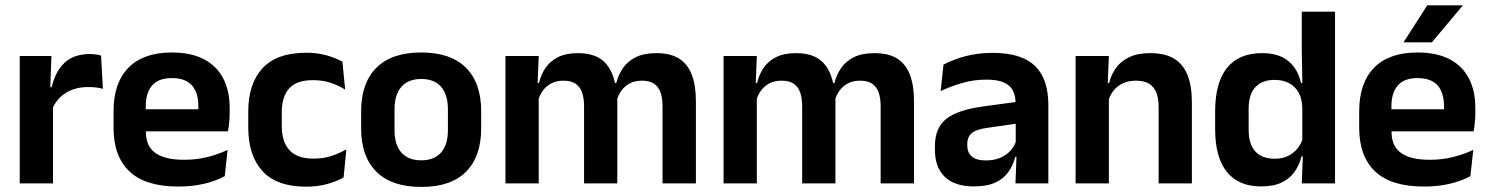

<svg xmlns="http://www.w3.org/2000/svg" viewBox="-20 -706 5733 739"><path d="M180.5 -285 148 -370.5H179Q192.5 -430 228 -464Q263.5 -498 326.5 -498Q339.5 -498 350 -496.2Q360.5 -494.5 369 -492L376 -364Q365 -367.5 350.5 -369.2Q336 -371 320 -371Q269 -371 233.2 -348.5Q197.5 -326 180.5 -285ZM56 0V-490.5H178L172.5 -340L184 -335.5V0Z M666 12Q540 12 478.5 -46Q417 -104 417 -214V-278Q417 -387 474.5 -445.5Q532 -504 641.5 -504Q715.5 -504 765 -478Q814.5 -452 839.2 -404.2Q864 -356.5 864 -290V-272.5Q864 -254.5 862.2 -235.8Q860.5 -217 857.5 -200.5H741.5Q743 -228 743.2 -252.8Q743.5 -277.5 743.5 -297.5Q743.5 -332 732.5 -356.2Q721.5 -380.5 699 -393Q676.5 -405.5 641.5 -405.5Q590 -405.5 565.5 -377Q541 -348.5 541 -296V-250.5L541.5 -236V-197.5Q541.5 -174.5 548.8 -155Q556 -135.5 573 -121.2Q590 -107 618.2 -99Q646.5 -91 689 -91Q735 -91 776.8 -101.2Q818.5 -111.5 856 -129L845 -28Q811.5 -9.5 766.2 1.2Q721 12 666 12ZM485 -200.5V-285.5H831.5V-200.5Z M1158.5 12.5Q1045 12.5 990.2 -47.5Q935.5 -107.5 935.5 -216V-276Q935.5 -384 990.5 -443.5Q1045.5 -503 1158.5 -503Q1188 -503 1213.8 -498.2Q1239.5 -493.5 1260.8 -485.5Q1282 -477.5 1298 -468.5L1308.5 -361Q1284 -376.5 1253.8 -387Q1223.5 -397.5 1184 -397.5Q1122 -397.5 1093.2 -365.8Q1064.5 -334 1064.5 -273.5V-220.5Q1064.5 -160.5 1094.2 -128Q1124 -95.5 1186 -95.5Q1225.5 -95.5 1256 -105.8Q1286.5 -116 1313 -131L1302.5 -23Q1278 -9 1241 1.8Q1204 12.5 1158.5 12.5Z M1601.5 13.5Q1487.5 13.5 1428.8 -45Q1370 -103.5 1370 -211.5V-278Q1370 -386.5 1428.8 -445.2Q1487.5 -504 1601.5 -504Q1715 -504 1773.5 -445.2Q1832 -386.5 1832 -278V-211.5Q1832 -103.5 1773.8 -45Q1715.5 13.5 1601.5 13.5ZM1601.5 -89Q1651.5 -89 1677.8 -119Q1704 -149 1704 -205V-284.5Q1704 -341.5 1677.8 -371.8Q1651.5 -402 1601.5 -402Q1551 -402 1524.8 -371.8Q1498.5 -341.5 1498.5 -284.5V-205Q1498.5 -149 1524.8 -119Q1551 -89 1601.5 -89Z M2530 0V-298Q2530 -328 2522.5 -349.8Q2515 -371.5 2497.8 -383.5Q2480.5 -395.5 2451 -395.5Q2424 -395.5 2404 -385Q2384 -374.5 2371.5 -356.8Q2359 -339 2353 -316.5L2339 -386.5H2352Q2360 -418 2378 -444.2Q2396 -470.5 2427.2 -486Q2458.5 -501.5 2506.5 -501.5Q2560 -501.5 2593.2 -480.8Q2626.5 -460 2642.5 -418.8Q2658.5 -377.5 2658.5 -316.5V0ZM1925.5 0V-490.5H2053.5L2048.5 -366L2053.5 -360.5V0ZM2228 0V-298Q2228 -328 2220.5 -349.8Q2213 -371.5 2195.8 -383.5Q2178.5 -395.5 2149 -395.5Q2121.5 -395.5 2101.8 -385Q2082 -374.5 2069.2 -356.8Q2056.5 -339 2050.5 -316.5L2030.5 -386.5H2054.5Q2062 -419 2079.8 -445Q2097.5 -471 2128 -486.2Q2158.5 -501.5 2204 -501.5Q2272.5 -501.5 2307.2 -466.5Q2342 -431.5 2351 -364.5Q2353 -354.5 2354.5 -341.2Q2356 -328 2356 -316.5V0Z M3369.5 0V-298Q3369.5 -328 3362 -349.8Q3354.5 -371.5 3337.2 -383.5Q3320 -395.5 3290.5 -395.5Q3263.5 -395.5 3243.5 -385Q3223.5 -374.5 3211 -356.8Q3198.5 -339 3192.5 -316.5L3178.5 -386.5H3191.5Q3199.5 -418 3217.5 -444.2Q3235.5 -470.5 3266.8 -486Q3298 -501.5 3346 -501.5Q3399.5 -501.5 3432.8 -480.8Q3466 -460 3482 -418.8Q3498 -377.5 3498 -316.5V0ZM2765 0V-490.5H2893L2888 -366L2893 -360.5V0ZM3067.5 0V-298Q3067.5 -328 3060 -349.8Q3052.5 -371.5 3035.2 -383.5Q3018 -395.5 2988.5 -395.5Q2961 -395.5 2941.2 -385Q2921.5 -374.5 2908.8 -356.8Q2896 -339 2890 -316.5L2870 -386.5H2894Q2901.5 -419 2919.2 -445Q2937 -471 2967.5 -486.2Q2998 -501.5 3043.5 -501.5Q3112 -501.5 3146.8 -466.5Q3181.5 -431.5 3190.5 -364.5Q3192.5 -354.5 3194 -341.2Q3195.5 -328 3195.5 -316.5V0Z M3888.5 0 3893 -120 3889.5 -131V-284.5L3889 -306.5Q3889 -354.5 3862.8 -377Q3836.5 -399.5 3777 -399.5Q3726.5 -399.5 3682.2 -386.2Q3638 -373 3600.5 -355.5L3611.5 -457.5Q3633.5 -469 3661.8 -479.2Q3690 -489.5 3725 -496Q3760 -502.5 3800.5 -502.5Q3860.5 -502.5 3902 -488.2Q3943.5 -474 3968.2 -447.5Q3993 -421 4004 -384.2Q4015 -347.5 4015 -303V0ZM3728 11.5Q3655 11.5 3616.8 -25Q3578.5 -61.5 3578.5 -129V-143Q3578.5 -214.5 3622.5 -248.8Q3666.5 -283 3762 -296L3901 -315L3908.5 -232.5L3780.5 -214Q3738.5 -208.5 3720.8 -194Q3703 -179.5 3703 -151.5V-146.5Q3703 -119 3720.2 -103.8Q3737.5 -88.5 3774.5 -88.5Q3807.5 -88.5 3831 -99Q3854.5 -109.5 3869.8 -126.8Q3885 -144 3891.5 -165.5L3909.5 -102H3887.5Q3879.5 -70.5 3861.8 -44.8Q3844 -19 3812 -3.8Q3780 11.5 3728 11.5Z M4439.5 0V-294.5Q4439.5 -325.5 4431.2 -348Q4423 -370.5 4404 -383Q4385 -395.5 4352 -395.5Q4323 -395.5 4301.2 -385Q4279.5 -374.5 4265.8 -356.8Q4252 -339 4245 -316.5L4225 -386.5H4249Q4257 -419 4275.8 -445Q4294.5 -471 4326.8 -486.2Q4359 -501.5 4407.5 -501.5Q4464 -501.5 4499 -480.2Q4534 -459 4550.8 -417Q4567.5 -375 4567.5 -313V0ZM4120 0V-490.5H4248L4243 -371L4248 -360.5V0Z M4833.5 11.5Q4747 11.5 4702 -44.5Q4657 -100.5 4657 -209.5V-277Q4657 -387.5 4702.5 -444.5Q4748 -501.5 4838 -501.5Q4882 -501.5 4912.2 -487.5Q4942.5 -473.5 4961.2 -447.5Q4980 -421.5 4987.5 -386.5H5025L4992.5 -291.5Q4991.5 -326 4978.2 -349.8Q4965 -373.5 4941.5 -386Q4918 -398.5 4886 -398.5Q4837.5 -398.5 4811.8 -370.5Q4786 -342.5 4786 -287V-206Q4786 -151 4811.8 -123Q4837.5 -95 4887 -95Q4915 -95 4937 -105.5Q4959 -116 4973.8 -134.2Q4988.5 -152.5 4995 -175.5L5025.5 -104H4989.5Q4981.5 -72 4963.5 -45.8Q4945.5 -19.5 4914 -4Q4882.5 11.5 4833.5 11.5ZM4990.5 0 4995 -120 4992.5 -148.5V-349L4993 -369.5L4990.5 -510V-661H5118.5V0Z M5460.5 12Q5334.5 12 5273 -46Q5211.5 -104 5211.5 -214V-278Q5211.5 -387 5269 -445.5Q5326.5 -504 5436 -504Q5510 -504 5559.5 -478Q5609 -452 5633.8 -404.2Q5658.5 -356.5 5658.5 -290V-272.5Q5658.5 -254.5 5656.8 -235.8Q5655 -217 5652 -200.5H5536Q5537.5 -228 5537.8 -252.8Q5538 -277.5 5538 -297.5Q5538 -332 5527 -356.2Q5516 -380.5 5493.5 -393Q5471 -405.5 5436 -405.5Q5384.5 -405.5 5360 -377Q5335.5 -348.5 5335.5 -296V-250.5L5336 -236V-197.5Q5336 -174.5 5343.2 -155Q5350.5 -135.5 5367.5 -121.2Q5384.5 -107 5412.8 -99Q5441 -91 5483.5 -91Q5529.5 -91 5571.2 -101.2Q5613 -111.5 5650.5 -129L5639.5 -28Q5606 -9.5 5560.8 1.2Q5515.5 12 5460.5 12ZM5279.5 -200.5V-285.5H5626V-200.5ZM5473.5 -685.5H5609.5V-684L5491 -543H5383V-544.5Z"/></svg>

Font: Anek Latin SemiBold
Style: Regular
Weight: 600
Designer: Yesha Goshar
Foundry: Ek Type
Version: Version 1.003